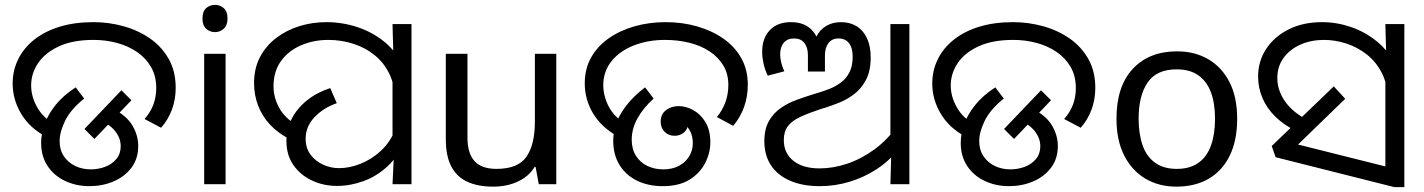

<svg xmlns="http://www.w3.org/2000/svg" viewBox="-20 -757 5853 789"><path d="M168 -196Q102 -231 67 -289.5Q32 -348 32 -414Q32 -467 54.5 -513Q77 -559 120 -593.5Q163 -628 224.5 -647Q286 -666 364 -666Q428 -666 488.5 -649Q549 -632 597 -598.5Q645 -565 673.5 -514.5Q702 -464 702 -396Q702 -348 686.5 -306.5Q671 -265 642 -232L574 -268Q598 -295 610 -326.5Q622 -358 622 -395Q622 -445 600.5 -482Q579 -519 543 -543.5Q507 -568 461 -580.5Q415 -593 365 -593Q279 -593 222 -566.5Q165 -540 136.5 -497.5Q108 -455 108 -406Q108 -361 131.5 -318.5Q155 -276 195 -253L168 -196ZM149 -170Q149 -207 163 -246.5Q177 -286 208 -325Q239 -364 291 -398L326 -352Q271 -308 248 -261.5Q225 -215 225 -177Q225 -141 242.5 -115Q260 -89 289 -75Q318 -61 353 -61Q384 -61 412 -71.5Q440 -82 458 -103.5Q476 -125 476 -156Q476 -187 456 -214.5Q436 -242 393 -263L444 -310Q500 -282 524 -241.5Q548 -201 548 -157Q548 -104 519.5 -67Q491 -30 445.5 -11Q400 8 348 8Q293 8 247.5 -13.5Q202 -35 175.5 -75Q149 -115 149 -170ZM327 -227 479 -386 520 -345 368 -186Z M907 -536V0H819V-536ZM864 -737Q884 -737 899.5 -723.5Q915 -710 915 -681Q915 -653 899.5 -639Q884 -625 864 -625Q842 -625 827 -639Q812 -653 812 -681Q812 -710 827 -723.5Q842 -737 864 -737Z M1171 -185Q1122 -210 1089.5 -245Q1057 -280 1040.5 -323.5Q1024 -367 1024 -416Q1024 -476 1048.5 -522.5Q1073 -569 1115 -601Q1157 -633 1210 -649.5Q1263 -666 1321 -666Q1386 -666 1447.5 -646Q1509 -626 1558 -586.5Q1607 -547 1636 -487Q1665 -427 1665 -347L1603 -344Q1603 -405 1581 -451.5Q1559 -498 1520.5 -529.5Q1482 -561 1432.5 -577Q1383 -593 1329 -593Q1269 -593 1217.5 -571Q1166 -549 1135 -506.5Q1104 -464 1104 -402Q1104 -356 1127.5 -313.5Q1151 -271 1200 -243L1171 -185ZM1365 7Q1309 7 1261.5 -15.5Q1214 -38 1185.5 -79Q1157 -120 1157 -178Q1157 -227 1179 -269.5Q1201 -312 1241.5 -344.5Q1282 -377 1337 -395L1364 -333Q1309 -314 1272.5 -275.5Q1236 -237 1236 -187Q1236 -148 1256.5 -121Q1277 -94 1308.5 -80Q1340 -66 1373 -66Q1416 -66 1461.5 -84Q1507 -102 1545 -137Q1583 -172 1604 -224L1642 -180Q1618 -116 1573.5 -74.5Q1529 -33 1474.5 -13Q1420 7 1365 7ZM1598 -106 1593 -144V-471L1597 -511L1593 -658H1671V0H1593Z M2266 -536V0H2194L2181 -71H2177Q2160 -43 2133 -25Q2106 -7 2074 1.5Q2042 10 2007 10Q1943 10 1899.5 -10.5Q1856 -31 1834 -74Q1812 -117 1812 -185V-536H1901V-191Q1901 -127 1930 -95Q1959 -63 2020 -63Q2109 -63 2143.5 -113Q2178 -163 2178 -257V-536Z M2383 -414Q2383 -474 2409 -520.5Q2435 -567 2481.5 -599.5Q2528 -632 2588 -649Q2648 -666 2715 -666Q2784 -666 2845 -648.5Q2906 -631 2953 -598Q3000 -565 3026.5 -517.5Q3053 -470 3053 -409Q3053 -360 3037.5 -317Q3022 -274 2993 -240L2926 -276Q2949 -304 2961 -337Q2973 -370 2973 -408Q2973 -454 2952 -488.5Q2931 -523 2895 -546.5Q2859 -570 2812 -581.5Q2765 -593 2713 -593Q2642 -593 2584 -570Q2526 -547 2492.5 -505Q2459 -463 2459 -406Q2459 -382 2467.5 -353Q2476 -324 2495 -297.5Q2514 -271 2546 -253L2519 -196Q2450 -235 2416.5 -292Q2383 -349 2383 -414ZM2500 -179Q2500 -240 2534.5 -295.5Q2569 -351 2631 -398L2666 -352Q2623 -313 2599.5 -270.5Q2576 -228 2576 -183Q2576 -144 2593.5 -116.5Q2611 -89 2640.5 -75Q2670 -61 2706 -61Q2743 -61 2770 -75.5Q2797 -90 2812 -114.5Q2827 -139 2827 -169Q2827 -194 2818 -214Q2809 -234 2793 -246Q2777 -258 2755 -258L2754 -303Q2770 -303 2782 -296Q2794 -289 2800.5 -277.5Q2807 -266 2807 -251Q2807 -226 2790.5 -212.5Q2774 -199 2752 -199Q2728 -199 2711.5 -215Q2695 -231 2695 -257Q2695 -288 2717 -304.5Q2739 -321 2769 -321Q2798 -321 2828 -305Q2858 -289 2878.5 -256Q2899 -223 2899 -172Q2899 -129 2878 -87.5Q2857 -46 2814 -19Q2771 8 2703 8Q2645 8 2599 -14Q2553 -36 2526.5 -78Q2500 -120 2500 -179Z M3349 8Q3278 8 3226.5 -14.5Q3175 -37 3148 -78Q3121 -119 3121 -177Q3121 -227 3140 -260Q3159 -293 3189 -313.5Q3219 -334 3253.5 -346.5Q3288 -359 3320 -369L3343 -376Q3367 -383 3391.5 -393Q3416 -403 3437 -419Q3458 -435 3471 -460.5Q3484 -486 3484 -524Q3484 -560 3469 -579.5Q3454 -599 3426 -599Q3399 -599 3384.5 -580Q3370 -561 3370 -529V-463H3300V-530Q3300 -562 3285.5 -580.5Q3271 -599 3243 -599Q3216 -599 3201 -581.5Q3186 -564 3186 -533Q3186 -519 3190 -501.5Q3194 -484 3203 -464L3135 -446Q3123 -471 3117.5 -496.5Q3112 -522 3112 -544Q3112 -600 3143.5 -633Q3175 -666 3230 -666Q3289 -666 3320 -629.5Q3351 -593 3351 -534H3320Q3320 -575 3334 -604.5Q3348 -634 3374.5 -650Q3401 -666 3436 -666Q3473 -666 3500.5 -649Q3528 -632 3543 -599.5Q3558 -567 3558 -521Q3558 -466 3539 -429.5Q3520 -393 3490.5 -370.5Q3461 -348 3429.5 -335.5Q3398 -323 3373 -315L3353 -309Q3302 -292 3268.5 -276.5Q3235 -261 3218 -239Q3201 -217 3201 -181Q3201 -128 3240 -96.5Q3279 -65 3348 -65Q3403 -65 3460.5 -84Q3518 -103 3572.5 -142.5Q3627 -182 3669 -242L3674 -146Q3636 -97 3583.5 -62.5Q3531 -28 3471 -10Q3411 8 3349 8ZM3643 -143 3639 -175V-658H3717V0H3639Z M3947 -196Q3881 -231 3846 -289.5Q3811 -348 3811 -414Q3811 -467 3833.5 -513Q3856 -559 3899 -593.5Q3942 -628 4003.5 -647Q4065 -666 4143 -666Q4207 -666 4267.5 -649Q4328 -632 4376 -598.5Q4424 -565 4452.5 -514.5Q4481 -464 4481 -396Q4481 -348 4465.5 -306.5Q4450 -265 4421 -232L4353 -268Q4377 -295 4389 -326.5Q4401 -358 4401 -395Q4401 -445 4379.5 -482Q4358 -519 4322 -543.5Q4286 -568 4240 -580.5Q4194 -593 4144 -593Q4058 -593 4001 -566.5Q3944 -540 3915.5 -497.5Q3887 -455 3887 -406Q3887 -361 3910.5 -318.5Q3934 -276 3974 -253L3947 -196ZM3928 -170Q3928 -207 3942 -246.5Q3956 -286 3987 -325Q4018 -364 4070 -398L4105 -352Q4050 -308 4027 -261.5Q4004 -215 4004 -177Q4004 -141 4021.5 -115Q4039 -89 4068 -75Q4097 -61 4132 -61Q4163 -61 4191 -71.5Q4219 -82 4237 -103.5Q4255 -125 4255 -156Q4255 -187 4235 -214.5Q4215 -242 4172 -263L4223 -310Q4279 -282 4303 -241.5Q4327 -201 4327 -157Q4327 -104 4298.5 -67Q4270 -30 4224.5 -11Q4179 8 4127 8Q4072 8 4026.5 -13.5Q3981 -35 3954.5 -75Q3928 -115 3928 -170ZM4106 -227 4258 -386 4299 -345 4147 -186Z M5064 -269Q5064 -180 5033.5 -117.5Q5003 -55 4947 -22.5Q4891 10 4814 10Q4743 10 4687.5 -22.5Q4632 -55 4600 -117.5Q4568 -180 4568 -269Q4568 -402 4635 -474Q4702 -546 4817 -546Q4890 -546 4945.5 -513.5Q5001 -481 5032.5 -419.5Q5064 -358 5064 -269ZM4659 -269Q4659 -206 4675.5 -159.5Q4692 -113 4727 -88Q4762 -63 4816 -63Q4870 -63 4905 -88Q4940 -113 4956.5 -159.5Q4973 -206 4973 -269Q4973 -333 4956 -378Q4939 -423 4904.5 -447.5Q4870 -472 4815 -472Q4733 -472 4696 -418Q4659 -364 4659 -269Z M5310 -217Q5257 -242 5221 -277.5Q5185 -313 5167.5 -355Q5150 -397 5150 -442Q5150 -506 5183.5 -556.5Q5217 -607 5276 -636.5Q5335 -666 5413 -666Q5473 -666 5531.5 -646Q5590 -626 5638.5 -586.5Q5687 -547 5715.5 -487Q5744 -427 5744 -347L5683 -344Q5683 -408 5659.5 -455Q5636 -502 5597.5 -532.5Q5559 -563 5513 -578Q5467 -593 5421 -593Q5367 -593 5323.5 -573.5Q5280 -554 5254.5 -519Q5229 -484 5229 -436Q5229 -387 5259.5 -342Q5290 -297 5351 -265L5310 -217ZM5673 -482 5677 -510 5673 -658H5751V12H5710L5222 -111L5206 -157L5461 -402L5508 -351L5278 -128L5271 -174L5733 -58L5673 -6Z"/></svg>

Font: loriya05
Style: Book
Weight: 400
Designer: Jelle Bosma - Monotype Design Team
Foundry: Monotype Imaging Inc.
Version: Version 2.003